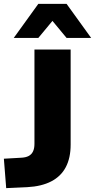

<svg xmlns="http://www.w3.org/2000/svg" viewBox="-23 -961 491 992"><path d="M9 11 -3 -141 85 -146Q110 -147 125 -155Q140 -163 147.5 -178.5Q155 -194 155 -218V-705H342V-214Q342 -145 317 -97.5Q292 -50 242 -24Q192 2 118 6ZM48 -765 175 -941H321L448 -765H321L248 -853L175 -765Z"/></svg>

Font: Nunito Sans 10pt Black
Style: Regular
Weight: 900
Designer: Vernon Adams
Foundry: Vernon Adams
Version: Version 3.101;gftools[0.9.27]